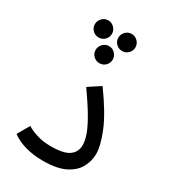

<svg xmlns="http://www.w3.org/2000/svg" viewBox="-189 -864 855 964"><g transform="rotate(30 238.5 -381.5)"><path d="M35 -45 75 -114Q95 -101 131 -89Q167 -77 215 -77Q289 -77 320 -99.5Q351 -122 351 -162Q351 -182 342.5 -211.5Q334 -241 306 -291.5Q278 -342 220 -424L289 -469Q369 -359 400.5 -282Q432 -205 432 -157Q432 -117 412 -79.5Q392 -42 345 -18Q298 6 215 6Q160 6 113 -7.5Q66 -21 35 -45ZM150 -670Q129 -670 114.5 -684.5Q100 -699 100 -719Q100 -739 114.5 -754Q129 -769 150 -769Q170 -769 184.5 -754Q199 -739 199 -719Q199 -699 184.5 -684.5Q170 -670 150 -670ZM286 -670Q265 -670 250.5 -684.5Q236 -699 236 -719Q236 -739 250.5 -754Q265 -769 286 -769Q306 -769 320.5 -754Q335 -739 335 -719Q335 -699 320.5 -684.5Q306 -670 286 -670ZM218 -560Q197 -560 182.5 -574.5Q168 -589 168 -609Q168 -629 182.5 -644Q197 -659 218 -659Q238 -659 252.5 -644Q267 -629 267 -609Q267 -589 252.5 -574.5Q238 -560 218 -560Z"/></g></svg>

Font: Go Noto Current
Style: Regular
Weight: 400
Designer: Monotype Design Team
Foundry: Monotype Imaging Inc.
Version: Version 2.007; ttfautohint (v1.8) -l 8 -r 50 -G 200 -x 14 -D